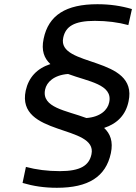

<svg xmlns="http://www.w3.org/2000/svg" viewBox="-20 -723 646 911"><path d="M187 -539C175 -483 190 -446 219 -419C155 -398 116 -356 102 -293C56 -75 444 -133 414 9C403 62 362 89 264 89C205 89 152 82 103 69L87 145C138 160 189 168 250 168C399 168 482 116 506 4C518 -52 503 -89 474 -116C538 -137 577 -179 590 -242C637 -460 249 -402 280 -544C291 -597 331 -624 430 -624C488 -624 541 -617 589 -604L606 -680C555 -695 503 -703 442 -703C293 -703 210 -651 187 -539ZM194 -298C201 -333 236 -367 303 -372C399 -336 517 -323 498 -237C491 -202 457 -168 390 -163C294 -199 176 -212 194 -298Z"/></svg>

Font: LT Wave Text Italic
Style: Regular
Weight: 400
Designer: Daniel Lyons
Version: Version 2.5 (Glyphs App)